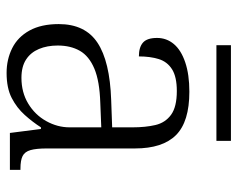

<svg xmlns="http://www.w3.org/2000/svg" viewBox="-89 -621 720 582"><g transform="rotate(90 271.0 -330.0)"><path d="M201 10Q160 10 126 -7Q92 -24 72.5 -59.5Q53 -95 53 -148Q53 -228 109.5 -265.5Q166 -303 283 -307L366 -310V-372Q366 -411 359 -441Q352 -471 328 -488.5Q304 -506 256 -506Q213 -506 190 -491.5Q167 -477 159 -451Q151 -425 151 -391Q123 -391 109 -403.5Q95 -416 95 -446Q95 -475 113.5 -497Q132 -519 169 -531.5Q206 -544 258 -544Q349 -544 389.5 -503.5Q430 -463 430 -379V-112Q430 -80 435 -62.5Q440 -45 453 -38.5Q466 -32 491 -32H495V0H383L371 -94H366Q350 -69 328.5 -45Q307 -21 277 -5.5Q247 10 201 10ZM216 -35Q260 -35 294 -55.5Q328 -76 347 -110Q366 -144 366 -181V-277L292 -274Q226 -272 188 -256Q150 -240 134 -212Q118 -184 118 -145Q118 -113 128.5 -88Q139 -63 160.5 -49Q182 -35 216 -35ZM117 -626V-670H407V-626Z"/></g></svg>

Font: Noto Serif Thai Light
Style: Regular
Weight: 300
Version: Version 2.001